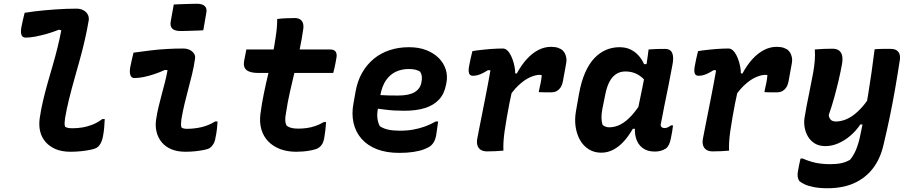

<svg xmlns="http://www.w3.org/2000/svg" viewBox="-20 -801 4840 1021"><path d="M111 -733Q136 -737 163.5 -740.5Q191 -744 219.5 -746.5Q248 -749 276.5 -751Q305 -753 333 -754Q361 -755 387 -755Q407 -755 422.5 -747Q438 -739 446 -725Q454 -711 452 -694Q443 -641 431 -588.5Q419 -536 404.5 -484Q390 -432 375.5 -380.5Q361 -329 348 -277Q335 -225 326 -173Q324 -158 323.5 -147Q323 -136 326 -127Q334 -122 343.5 -120.5Q353 -119 366 -119Q393 -119 419.5 -123.5Q446 -128 472.5 -138.5Q499 -149 524 -168H537Q536 -145 534 -121.5Q532 -98 527 -73Q524 -59 519.5 -48Q515 -37 509 -29Q503 -21 494 -15Q483 -9 461.5 -4.5Q440 0 412 3Q384 6 355 6Q309 6 276 -8Q243 -22 222 -46.5Q201 -71 193.5 -102.5Q186 -134 191 -171Q198 -220 209.5 -268Q221 -316 234 -362Q247 -408 260.5 -454Q274 -500 285.5 -546.5Q297 -593 306 -640L293 -643Q261 -630 229 -621Q197 -612 168.5 -606.5Q140 -601 116 -601Q101 -601 95 -613.5Q89 -626 93 -653Q97 -673 101.5 -693.5Q106 -714 111 -733Z M690 -521Q733 -527 777.5 -532.5Q822 -538 866.5 -540.5Q911 -543 954 -543Q973 -543 988 -536Q1003 -529 1011.5 -516.5Q1020 -504 1017 -488Q1011 -446 1001.5 -407Q992 -368 981.5 -328.5Q971 -289 961.5 -249.5Q952 -210 945 -169Q943 -155 942.5 -143.5Q942 -132 945 -123Q951 -119 958 -117.5Q965 -116 975 -116Q1012 -116 1050 -124.5Q1088 -133 1124 -155H1137Q1136 -136 1133.5 -114.5Q1131 -93 1126 -69Q1123 -49 1115 -35.5Q1107 -22 1096 -14Q1086 -8 1066.5 -4Q1047 0 1021 3Q995 6 967 6Q923 6 891 -7.5Q859 -21 839.5 -45Q820 -69 812.5 -100Q805 -131 810 -164Q815 -199 823 -232Q831 -265 839.5 -297Q848 -329 856.5 -361.5Q865 -394 871 -428L857 -429Q828 -416 799.5 -406.5Q771 -397 744.5 -391.5Q718 -386 694 -386Q680 -386 674 -400Q668 -414 672 -441Q676 -461 680.5 -481Q685 -501 690 -521ZM904 -777Q919 -778 934.5 -778.5Q950 -779 966 -779.5Q982 -780 997.5 -780.5Q1013 -781 1028 -781Q1056 -781 1069 -768.5Q1082 -756 1077 -732L1061 -640Q1047 -639 1031.5 -638.5Q1016 -638 1000.5 -637.5Q985 -637 969.5 -636.5Q954 -636 940 -636Q909 -636 896 -649Q883 -662 888 -688Z M1290 -538H1735Q1757 -538 1765 -526Q1773 -514 1769 -493Q1767 -479 1764 -465.5Q1761 -452 1758.5 -439Q1756 -426 1752 -413H1354Q1332 -413 1316 -417Q1300 -421 1291 -428.5Q1282 -436 1278.5 -448Q1275 -460 1278 -476Q1280 -487 1282 -497Q1284 -507 1286 -517Q1288 -527 1290 -538ZM1714 -152Q1713 -133 1710.5 -111Q1708 -89 1704 -66Q1701 -49 1694.5 -37Q1688 -25 1677 -17Q1670 -11 1656.5 -7Q1643 -3 1626 0Q1609 3 1591 4.5Q1573 6 1555 6Q1508 6 1470.5 -8Q1433 -22 1407 -48.5Q1381 -75 1370 -112.5Q1359 -150 1365 -196Q1372 -249 1382.5 -300.5Q1393 -352 1405 -402Q1417 -452 1428 -502.5Q1439 -553 1446 -604Q1450 -629 1452 -653Q1454 -677 1454 -700Q1478 -703 1501.5 -704Q1525 -705 1548 -705Q1563 -705 1574 -699Q1585 -693 1590 -680.5Q1595 -668 1593 -649Q1585 -592 1573 -535.5Q1561 -479 1547.5 -422.5Q1534 -366 1521.5 -311Q1509 -256 1501 -201Q1496 -177 1497 -160Q1498 -143 1505 -132Q1516 -124 1530.5 -120.5Q1545 -117 1566 -117Q1587 -117 1610.5 -120Q1634 -123 1657 -131Q1680 -139 1702 -152Z M2155 -550Q2208 -550 2248 -534Q2288 -518 2314 -491.5Q2340 -465 2350.5 -431Q2361 -397 2354 -361L2352 -351Q2343 -302 2314.5 -271.5Q2286 -241 2240 -226.5Q2194 -212 2130 -212Q2103 -212 2077 -213.5Q2051 -215 2027.5 -218Q2004 -221 1982 -224L1937 -219L1948 -299Q1975 -297 1999 -295.5Q2023 -294 2047 -293.5Q2071 -293 2097 -293Q2155 -293 2185 -311Q2215 -329 2221 -363Q2225 -382 2223 -396Q2221 -410 2214 -420Q2203 -427 2188.5 -430.5Q2174 -434 2153 -434Q2116 -434 2085 -419.5Q2054 -405 2032.5 -374Q2011 -343 2002 -292L1990 -224Q1984 -196 1987 -172Q1990 -148 2000 -130Q2019 -117 2045 -111.5Q2071 -106 2106 -106Q2146 -106 2178.5 -112Q2211 -118 2240 -128.5Q2269 -139 2297 -155H2310Q2307 -135 2304.5 -116Q2302 -97 2299 -79Q2295 -60 2288.5 -48Q2282 -36 2272 -27Q2259 -16 2235 -7Q2211 2 2178 7Q2145 12 2103 12Q2035 12 1984.5 -7.5Q1934 -27 1902.5 -63Q1871 -99 1860 -147.5Q1849 -196 1860 -253L1871 -315Q1881 -371 1906 -414.5Q1931 -458 1968 -488.5Q2005 -519 2052.5 -534.5Q2100 -550 2155 -550Z M2492 -529Q2501 -531 2517 -533Q2533 -535 2552 -537Q2571 -539 2590 -540.5Q2609 -542 2626 -542.5Q2643 -543 2654 -543Q2667 -543 2678 -532.5Q2689 -522 2697.5 -504.5Q2706 -487 2711.5 -467Q2717 -447 2719 -427.5Q2721 -408 2718 -393Q2712 -358 2704 -323Q2696 -288 2689 -252Q2682 -216 2675.5 -179Q2669 -142 2663 -101Q2659 -72 2657.5 -47.5Q2656 -23 2657 0Q2636 2 2614 3Q2592 4 2569 4Q2550 4 2537 -4Q2524 -12 2519 -27.5Q2514 -43 2518 -64Q2524 -96 2531 -131Q2538 -166 2545.5 -204Q2553 -242 2560.5 -280Q2568 -318 2575 -355Q2582 -392 2588 -427L2575 -428Q2559 -418 2545 -411Q2531 -404 2518.5 -401Q2506 -398 2494 -398Q2485 -398 2479.5 -403Q2474 -408 2472.5 -419Q2471 -430 2474 -446Q2478 -467 2482 -487Q2486 -507 2492 -529ZM2910 -552Q2932 -552 2948 -546.5Q2964 -541 2973 -532Q2982 -523 2986 -512.5Q2990 -502 2991.5 -492.5Q2993 -483 2992 -476Q2991 -469 2991 -466L2973 -367Q2972 -363 2969.5 -354Q2967 -345 2960 -334.5Q2953 -324 2941 -317Q2929 -310 2910 -310Q2894 -310 2878 -310Q2862 -310 2845 -311L2847 -323Q2852 -343 2855.5 -362Q2859 -381 2861 -401Q2858 -402 2855.5 -402.5Q2853 -403 2849 -403Q2828 -403 2798.5 -390Q2769 -377 2736.5 -346.5Q2704 -316 2673 -264L2692 -414L2728 -410Q2753 -456 2782 -487.5Q2811 -519 2843.5 -535.5Q2876 -552 2910 -552Z M3274 -550Q3307 -550 3331.5 -538.5Q3356 -527 3374.5 -507Q3393 -487 3405 -460H3434L3418 -363Q3397 -391 3369 -406Q3341 -421 3306 -421Q3277 -421 3255.5 -406.5Q3234 -392 3220 -364.5Q3206 -337 3198 -295L3183 -221Q3178 -194 3178.5 -173Q3179 -152 3185 -136Q3191 -131 3200 -127.5Q3209 -124 3219 -124Q3251 -124 3280.5 -139.5Q3310 -155 3340 -188Q3370 -221 3401 -274L3371 -116H3345Q3324 -79 3298 -50Q3272 -21 3241.5 -5Q3211 11 3177 11Q3140 11 3111 -7Q3082 -25 3064.5 -56Q3047 -87 3041 -126.5Q3035 -166 3043 -211L3059 -302Q3071 -368 3092 -415.5Q3113 -463 3141.5 -492.5Q3170 -522 3203.5 -536Q3237 -550 3274 -550ZM3429 -538Q3451 -540 3472.5 -540.5Q3494 -541 3517 -541Q3533 -541 3543.5 -533.5Q3554 -526 3558 -507.5Q3562 -489 3556 -457Q3546 -402 3535 -347Q3524 -292 3513 -239Q3502 -186 3493 -136Q3494 -128 3499.5 -124Q3505 -120 3514 -120Q3522 -120 3530.5 -123.5Q3539 -127 3547 -134H3559Q3557 -117 3554 -99Q3551 -81 3547 -63Q3544 -46 3537.5 -32.5Q3531 -19 3522 -12Q3510 -4 3495 0.5Q3480 5 3462 5Q3422 5 3396.5 -14.5Q3371 -34 3361.5 -68Q3352 -102 3359 -145Q3367 -194 3376.5 -241Q3386 -288 3396 -335.5Q3406 -383 3414 -434Q3417 -452 3419.5 -469Q3422 -486 3424.5 -503.5Q3427 -521 3429 -538Z M3692 -529Q3701 -531 3717 -533Q3733 -535 3752 -537Q3771 -539 3790 -540.5Q3809 -542 3826 -542.5Q3843 -543 3854 -543Q3867 -543 3878 -532.5Q3889 -522 3897.5 -504.5Q3906 -487 3911.5 -467Q3917 -447 3919 -427.5Q3921 -408 3918 -393Q3912 -358 3904 -323Q3896 -288 3889 -252Q3882 -216 3875.5 -179Q3869 -142 3863 -101Q3859 -72 3857.5 -47.5Q3856 -23 3857 0Q3836 2 3814 3Q3792 4 3769 4Q3750 4 3737 -4Q3724 -12 3719 -27.5Q3714 -43 3718 -64Q3724 -96 3731 -131Q3738 -166 3745.5 -204Q3753 -242 3760.5 -280Q3768 -318 3775 -355Q3782 -392 3788 -427L3775 -428Q3759 -418 3745 -411Q3731 -404 3718.5 -401Q3706 -398 3694 -398Q3685 -398 3679.5 -403Q3674 -408 3672.5 -419Q3671 -430 3674 -446Q3678 -467 3682 -487Q3686 -507 3692 -529ZM4110 -552Q4132 -552 4148 -546.5Q4164 -541 4173 -532Q4182 -523 4186 -512.5Q4190 -502 4191.5 -492.5Q4193 -483 4192 -476Q4191 -469 4191 -466L4173 -367Q4172 -363 4169.5 -354Q4167 -345 4160 -334.5Q4153 -324 4141 -317Q4129 -310 4110 -310Q4094 -310 4078 -310Q4062 -310 4045 -311L4047 -323Q4052 -343 4055.5 -362Q4059 -381 4061 -401Q4058 -402 4055.5 -402.5Q4053 -403 4049 -403Q4028 -403 3998.5 -390Q3969 -377 3936.5 -346.5Q3904 -316 3873 -264L3892 -414L3928 -410Q3953 -456 3982 -487.5Q4011 -519 4043.5 -535.5Q4076 -552 4110 -552Z M4313 -538Q4336 -540 4359.5 -541Q4383 -542 4407 -542Q4429 -542 4441.5 -532.5Q4454 -523 4458 -505.5Q4462 -488 4458 -463Q4450 -418 4439.5 -373.5Q4429 -329 4416.5 -283.5Q4404 -238 4387 -189Q4389 -173 4398 -164Q4407 -155 4425 -155Q4446 -155 4469 -162.5Q4492 -170 4516.5 -187.5Q4541 -205 4566 -233.5Q4591 -262 4616 -304L4589 -139H4555Q4532 -105 4501.5 -79Q4471 -53 4437 -38.5Q4403 -24 4370 -24Q4336 -24 4313 -38Q4290 -52 4276.5 -75Q4263 -98 4258.5 -125.5Q4254 -153 4259 -179Q4269 -239 4281 -296Q4293 -353 4304 -413Q4310 -447 4312.5 -477Q4315 -507 4313 -538ZM4631 -539Q4652 -541 4673.5 -541Q4695 -541 4717 -541Q4736 -541 4747 -534Q4758 -527 4762.5 -515.5Q4767 -504 4766 -488Q4753 -403 4740 -328.5Q4727 -254 4712 -181.5Q4697 -109 4678 -30Q4661 44 4621.5 95Q4582 146 4522 173Q4462 200 4380 200Q4339 200 4308 194Q4277 188 4257.5 178.5Q4238 169 4230 161Q4224 152 4222 139Q4220 126 4223 111Q4226 92 4229.5 76Q4233 60 4237 42H4249Q4282 57 4316.5 64.5Q4351 72 4397 72Q4429 72 4454.5 66.5Q4480 61 4501 48Q4513 33 4522 16.5Q4531 0 4538 -20Q4545 -40 4551 -64Q4564 -125 4575.5 -182.5Q4587 -240 4596.5 -298Q4606 -356 4614.5 -415.5Q4623 -475 4631 -539Z"/></svg>

Font: Rec Mono Semicasual
Style: Bold Italic
Weight: 700
Italic angle: -10°
Version: Version 1.085; ttfautohint (v1.8.4.7-5d5b)